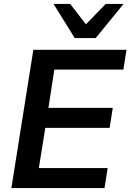

<svg xmlns="http://www.w3.org/2000/svg" viewBox="-20 -959 665 979"><path d="M38 0 150 -705H625L609 -604H257L227 -409H555L539 -307H211L178 -102H529L513 0ZM361 -765 253 -939H338L418 -835L519 -939H610L468 -765Z"/></svg>

Font: Mulish ExtraLight
Style: Italic
Weight: 200
Italic angle: -9°
Designer: Vernon Adams
Foundry: Vernon Adams
Version: Version 3.603